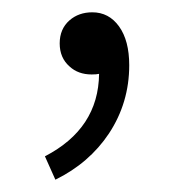

<svg xmlns="http://www.w3.org/2000/svg" viewBox="-20 -116 290 312"><path d="M70 176 53 138Q140 93 141 4Q137 5 129 5Q107 5 93 -8Q77 -22 77 -45.5Q77 -69 93 -83Q108 -96 130 -96Q157 -96 173.5 -73Q190 -50 190 -10Q190 51 157 101Q125 149 70 176Z"/></svg>

Font: GenSekiGothic TW L
Style: Regular
Weight: 300
Version: Version 1.501;PS 1;hotconv 16.6.51;makeotf.lib2.5.65220